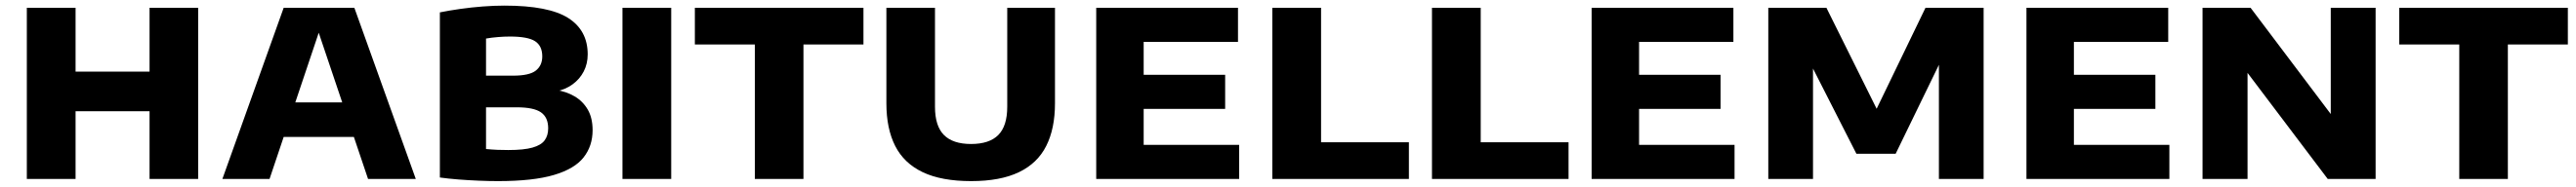

<svg xmlns="http://www.w3.org/2000/svg" viewBox="-20 -622 8932 650"><path d="M73 0V-595H242V-373H498.5V-595H667V0H498.5V-235.5H242V0Z M751 0 963.5 -595H1208.5L1421.5 0H1256L1077 -532H1093L914.5 0ZM921.5 -146 959 -266H1212.5L1249.5 -146Z M1706.5 7.5Q1675.5 7.5 1639.8 6Q1604 4.5 1569 1.8Q1534 -1 1505 -5V-579Q1537 -585.5 1575.8 -591Q1614.5 -596.5 1654 -599.5Q1693.5 -602.5 1729 -602.5Q1882 -602.5 1949.8 -559.5Q2017.5 -516.5 2017.5 -433Q2017.5 -400.5 2003.8 -373.8Q1990 -347 1965 -328.8Q1940 -310.5 1906.5 -304V-309.5Q1943.5 -304 1972.2 -287Q2001 -270 2017.8 -241Q2034.5 -212 2034.5 -169.5Q2034.5 -114.5 2003.2 -74.8Q1972 -35 1900.2 -13.8Q1828.5 7.5 1706.5 7.5ZM1742.5 -100.5Q1796 -100.5 1826 -109Q1856 -117.5 1868.2 -134.2Q1880.5 -151 1880.5 -176Q1880.5 -214 1855.5 -231.5Q1830.5 -249 1771.5 -249H1648V-359H1758.5Q1815.5 -359 1837.8 -376.8Q1860 -394.5 1860 -426Q1860 -462.5 1835 -478.8Q1810 -495 1748 -495Q1728 -495 1706.5 -493.2Q1685 -491.5 1665 -488V-104Q1686 -102 1704.8 -101.2Q1723.5 -100.5 1742.5 -100.5Z M2138 0V-595H2307V0Z M2597 0V-467.5H2389V-595H2973.5V-467.5H2765.5V0Z M3347 7.5Q3244 7.5 3179 -23.5Q3114 -54.5 3083.5 -114.8Q3053 -175 3053 -263V-595H3221.5V-251Q3221.5 -184 3252.5 -152.8Q3283.5 -121.5 3346.5 -121.5Q3410 -121.5 3441 -152.8Q3472 -184 3472 -251V-595H3637.5V-263Q3637.5 -175 3607.2 -114.8Q3577 -54.5 3512.5 -23.5Q3448 7.5 3347 7.5Z M3780.5 0V-595H4272V-476.5H3945V-118.5H4276V0ZM3870.5 -243.5V-362H4227.5V-243.5Z M4391 0V-595H4560V-127.5H4864.5V0Z M4944.5 0V-595H5113.5V-127.5H5418V0Z M5498 0V-595H5989.5V-476.5H5662.5V-118.5H5993.5V0ZM5588 -243.5V-362H5945V-243.5Z M6110.5 0V-595H6312L6496 -224H6476.5L6655.5 -595H6857V0H6702V-459.5H6732.5L6552 -87.5H6416L6227 -459.5H6265.5V0Z M7005.5 0V-595H7497V-476.5H7170V-118.5H7501V0ZM7095.5 -243.5V-362H7452.5V-243.5Z M7616 0V-595H7782.5L8084 -194.5H8060.5V-595H8216V0H8050L7748 -400.5H7772V0Z M8506 0V-467.5H8298V-595H8882.5V-467.5H8674.5V0Z"/></svg>

Font: Encode Sans SC SemiExpanded
Style: Bold
Weight: 700
Width: 6
Designer: Multiple Designers
Foundry: Impallari Type
Version: Version 3.002